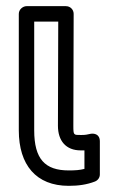

<svg xmlns="http://www.w3.org/2000/svg" viewBox="-20 -573 373 623"><path d="M203 -20C126 -20 91 -57 91 -150V-503H169L168 -165C168 -116 194 -85 242 -85H254V-25C239 -21 224 -20 203 -20ZM203 30C235 30 262 26 288 16C298 12 304 3 304 -7V-114C304 -140 283 -140 275 -139L260 -136C255 -135 249 -135 242 -135C219 -135 218 -134 218 -165L219 -528C219 -542 208 -553 194 -553H66C55 -553 41 -543 41 -528V-150C41 -38 97 30 203 30Z"/></svg>

Font: Asimov
Style: NarOu
Weight: 500
Designer: Google
Version: Version 2.000980; 2014